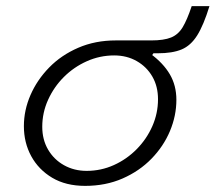

<svg xmlns="http://www.w3.org/2000/svg" viewBox="-20 -592 704 627"><path d="M495 -418Q491 -418 487.5 -418Q484 -418 481 -418L477 -412L366 -428L358 -460H474Q515 -460 538.5 -469.5Q562 -479 576.5 -503Q591 -527 606 -572H664Q645 -510 624 -476.5Q603 -443 573 -430.5Q543 -418 495 -418ZM358 -460Q396 -460 426 -450.5Q456 -441 478 -421L472 -416Q513 -386 534.5 -349.5Q556 -313 556 -266Q556 -214 535 -164Q514 -114 474.5 -73.5Q435 -33 380 -9Q325 15 258 15Q195 15 150.5 -11.5Q106 -38 82 -82Q58 -126 58 -180Q58 -232 79.5 -281.5Q101 -331 140.5 -371.5Q180 -412 235.5 -436Q291 -460 358 -460ZM263 -34Q310 -34 352 -53Q394 -72 426.5 -105Q459 -138 477.5 -180Q496 -222 496 -268Q496 -310 477.5 -342Q459 -374 426.5 -392.5Q394 -411 353 -411Q306 -411 263.5 -392Q221 -373 188.5 -340.5Q156 -308 137 -266Q118 -224 118 -178Q118 -136 137 -103.5Q156 -71 189 -52.5Q222 -34 263 -34Z"/></svg>

Font: Intel One Mono Light
Style: Italic
Weight: 300
Italic angle: -16°
Monospace: yes
Designer: Fred Shallcrass
Foundry: Frere-Jones Type LLC
Version: Version 1.004